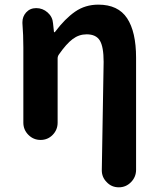

<svg xmlns="http://www.w3.org/2000/svg" viewBox="-20 -592 671 815"><path d="M557.6 128.9Q557.6 159.2 536.1 181.2Q514.6 203.1 484.4 203.1Q453.1 203.1 432.6 180.7Q412.1 160.2 412.1 130.9L419.9 -329.1Q419.9 -393.6 403.8 -419.9Q387.7 -446.3 347.7 -446.3Q315.4 -446.3 288.6 -426.3Q261.7 -406.2 230.5 -361.3Q224.6 -353.5 224.6 -343.8V-71.3Q224.6 -41 203.6 -19.5Q182.6 2 152.3 2Q122.1 2 100.6 -19.5Q79.1 -41 79.1 -71.3V-390.6Q79.1 -444.3 75.2 -493.2Q75.2 -496.1 75.2 -498Q75.2 -521.5 90.8 -539.1Q107.4 -557.6 133.8 -557.6Q161.1 -557.6 182.1 -539.1Q203.1 -520.5 205.1 -493.2L209 -457Q209 -455.1 210.9 -455.1Q212.9 -455.1 213.9 -457Q255.9 -512.7 298.8 -542.5Q341.8 -572.3 397.5 -572.3Q481.4 -572.3 519.5 -514.6Q557.6 -457 557.6 -346.7Z"/></svg>

Font: Gen Jyuu GothicX Bold
Style: Bold
Weight: 700
Designer: Ryoko NISHIZUKA (kana &amp; ideographs); Paul D. Hunt (Latin, Greek &amp; Cyrillic); Wenlong ZHANG (bopomofo); Sandoll C
Version: Version 1.058.20140828